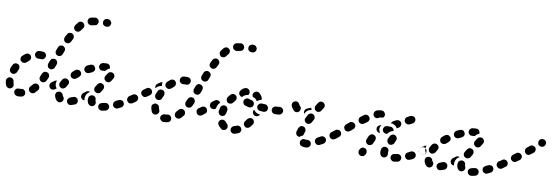

<svg xmlns="http://www.w3.org/2000/svg" viewBox="-58 -891 3628 1249"><g transform="rotate(10 1755.5 -266.5)"><path d="M123 18Q130 10 128 0Q127 -5 125 -9Q122 -14 118 -17Q114 -20 110 -21Q105 -22 100 -21Q92 -20 84 -20Q83 -20 82 -20Q71 -21 64 -14Q56 -7 56 4Q56 9 58 13Q59 18 63 22Q66 25 71 27Q75 29 80 30Q82 30 84 30Q96 30 107 28Q117 27 123 18ZM203 -66Q195 -73 185 -72Q174 -71 168 -63Q161 -55 155 -49Q151 -45 149 -41Q147 -36 147 -31Q147 -26 148 -22Q150 -17 153 -14Q161 -6 171 -6Q181 -5 189 -12Q198 -21 206 -31Q213 -39 212 -49Q211 -60 203 -66ZM30 -13Q39 -17 43 -26Q47 -36 43 -45Q40 -52 40 -60Q39 -70 31 -77Q23 -83 12 -83Q8 -82 3 -80Q-1 -77 -4 -74Q-8 -70 -9 -65Q-11 -60 -10 -55Q-9 -40 -3 -26Q1 -17 11 -13Q20 -9 30 -13ZM247 -156Q238 -160 228 -157Q218 -153 214 -143Q210 -133 205 -124Q203 -119 203 -114Q202 -109 204 -105Q206 -100 209 -96Q212 -93 217 -90Q226 -86 236 -89Q246 -93 250 -102Q255 -112 260 -123Q264 -133 260 -142Q257 -152 247 -156ZM5 -123Q8 -119 11 -115Q15 -112 19 -110Q24 -108 29 -108Q34 -109 39 -111Q43 -113 46 -116Q50 -120 52 -125Q55 -134 60 -143Q64 -152 61 -162Q58 -172 49 -176Q39 -181 30 -178Q20 -175 15 -165Q9 -154 5 -142Q3 -138 3 -133Q3 -128 5 -123ZM282 -250Q273 -253 263 -249Q254 -245 250 -235L242 -214Q239 -204 243 -195Q247 -185 257 -182Q262 -180 267 -180Q272 -180 276 -183Q281 -185 284 -188Q288 -192 289 -197L297 -218Q301 -227 296 -237Q292 -246 282 -250ZM65 -199Q69 -195 73 -193Q78 -191 83 -191Q88 -190 92 -192Q97 -194 101 -197Q108 -204 116 -210Q124 -216 126 -226Q127 -236 121 -245Q115 -253 105 -255Q95 -256 86 -250Q76 -243 67 -234Q59 -227 59 -217Q58 -206 65 -199ZM153 -275Q146 -267 147 -257Q147 -252 150 -248Q152 -243 156 -240Q160 -237 164 -235Q169 -234 174 -234Q177 -235 180 -235Q186 -235 192 -234Q202 -233 210 -240Q218 -247 219 -257Q220 -267 213 -275Q207 -283 196 -284Q189 -285 180 -285Q175 -285 169 -284Q159 -283 153 -275ZM318 -343Q309 -347 299 -343Q290 -339 286 -329L278 -308Q274 -298 278 -289Q282 -279 292 -276Q301 -272 311 -276Q320 -280 324 -290L332 -311Q336 -320 332 -330Q328 -339 318 -343ZM363 -433Q354 -438 344 -435Q334 -432 329 -422Q324 -412 318 -402Q314 -392 317 -383Q320 -373 330 -368Q334 -366 339 -366Q344 -365 349 -367Q353 -368 357 -372Q361 -375 363 -379Q368 -389 373 -399Q378 -408 375 -418Q372 -428 363 -433ZM431 -496Q430 -501 428 -506Q426 -510 422 -513Q414 -520 404 -519Q393 -518 387 -510Q379 -501 372 -491Q366 -483 367 -473Q369 -462 377 -456Q386 -450 396 -451Q406 -453 412 -461Q419 -470 425 -478Q428 -482 430 -487Q431 -491 431 -496ZM518 -540Q517 -545 515 -549Q512 -553 508 -556Q504 -559 500 -561Q495 -562 490 -561Q477 -559 466 -557Q456 -555 450 -546Q444 -537 447 -527Q449 -517 458 -511Q467 -506 477 -508Q486 -510 497 -512Q507 -513 513 -521Q519 -530 518 -540ZM600 -541Q600 -551 592 -559Q585 -566 575 -566H570Q560 -566 553 -559Q546 -551 546 -541Q546 -530 553 -523Q560 -516 571 -516H575Q585 -516 593 -523Q600 -531 600 -541Z M681 -8Q679 -13 676 -17Q673 -21 669 -23Q665 -26 660 -27Q655 -27 650 -26Q640 -23 632 -22Q621 -20 615 -12Q609 -4 611 7Q612 11 614 16Q617 20 621 23Q625 26 630 27Q635 28 640 27Q651 26 663 22Q673 20 678 11Q683 2 681 -8ZM472 5Q474 0 474 -5Q474 -10 472 -14Q469 -24 459 -28Q449 -32 440 -28Q431 -24 423 -22Q413 -19 408 -10Q402 -1 405 9Q408 19 417 24Q426 29 436 26Q447 23 459 18Q463 17 467 13Q470 10 472 5ZM374 14Q378 10 379 5Q381 1 381 -4Q381 -9 379 -14Q376 -18 373 -22Q371 -23 371 -26Q369 -37 360 -42Q352 -48 341 -46Q337 -45 332 -42Q328 -40 325 -36Q323 -31 322 -27Q321 -22 322 -17Q326 3 339 15Q347 22 357 22Q367 21 374 14ZM560 9Q555 8 551 5Q547 2 544 -2Q536 -15 536 -32Q536 -34 537 -37Q537 -48 545 -54Q553 -61 563 -60Q568 -60 573 -58Q577 -55 580 -52Q584 -48 585 -43Q587 -38 586 -34Q586 -33 586 -32Q586 -29 587 -28Q589 -24 590 -21Q591 -17 591 -13Q590 -10 589 -8Q589 -6 589 -5Q587 -2 585 1Q582 4 579 6Q575 9 570 10Q565 10 560 9ZM771 -29Q772 -34 772 -39Q772 -44 769 -49Q765 -58 755 -61Q745 -64 736 -60Q727 -55 717 -51Q708 -46 704 -37Q701 -27 705 -18Q707 -13 711 -10Q715 -6 719 -5Q724 -3 729 -3Q734 -3 738 -5Q748 -10 758 -15Q763 -17 766 -21Q769 -25 771 -29ZM530 -71Q536 -76 543 -79Q536 -83 528 -82Q521 -81 515 -76Q507 -70 499 -64Q495 -61 493 -56Q490 -52 490 -47Q489 -42 490 -37Q492 -32 495 -28Q498 -24 504 -21Q509 -19 515 -19Q514 -25 514 -32Q514 -35 514 -39Q515 -48 519 -56Q523 -65 530 -71ZM835 -91Q832 -95 827 -98Q823 -101 818 -102Q813 -102 809 -101Q804 -100 800 -98L798 -97Q790 -91 788 -80Q786 -70 792 -62Q795 -58 799 -55Q803 -52 808 -51Q813 -51 818 -52Q823 -53 827 -55L828 -56Q837 -62 839 -73Q840 -83 835 -91ZM278 -63Q273 -71 274 -81Q276 -92 285 -98Q291 -102 301 -109Q304 -112 309 -113Q313 -115 317 -115Q314 -107 313 -100Q312 -90 315 -80Q318 -72 324 -64Q318 -60 313 -56Q305 -51 295 -52Q284 -54 278 -63ZM349 -73Q358 -68 368 -72Q378 -75 383 -84Q387 -92 392 -100Q398 -108 396 -119Q394 -129 385 -134Q381 -137 376 -138Q371 -139 366 -138Q361 -137 357 -134Q353 -132 350 -127Q343 -117 338 -107Q334 -97 337 -87Q340 -78 349 -73ZM566 -99Q567 -94 570 -90Q573 -86 578 -84Q587 -78 597 -81Q607 -83 612 -92Q617 -100 623 -110Q625 -114 626 -119Q627 -124 626 -129Q625 -133 622 -138Q619 -142 615 -144Q606 -150 596 -148Q586 -145 581 -137Q574 -127 569 -118Q566 -114 566 -109Q565 -104 566 -99ZM403 -153Q410 -146 420 -145Q431 -144 439 -150Q446 -157 454 -163Q462 -169 464 -179Q466 -189 459 -198Q453 -206 443 -207Q433 -209 424 -203Q415 -196 407 -189Q399 -182 398 -172Q397 -161 403 -153ZM619 -182Q620 -177 623 -173Q626 -169 630 -166Q639 -160 649 -162Q659 -164 665 -173Q671 -183 676 -191Q682 -200 680 -210Q677 -220 669 -226Q660 -231 650 -229Q640 -227 634 -218Q629 -210 623 -201Q620 -196 619 -192Q618 -187 619 -182ZM482 -211Q486 -202 496 -199Q506 -195 515 -200Q524 -204 534 -208Q543 -213 547 -222Q551 -232 546 -241Q544 -246 541 -249Q537 -253 533 -255Q528 -256 523 -256Q518 -256 513 -254Q503 -250 493 -245Q484 -240 481 -230Q477 -220 482 -211ZM581 -234Q573 -240 571 -250Q570 -260 576 -269Q582 -277 592 -279Q605 -281 615 -281H617Q622 -281 627 -279Q631 -277 635 -274Q638 -270 640 -265Q642 -261 642 -256Q642 -255 642 -253Q642 -252 642 -251Q634 -249 628 -244Q623 -240 618 -235Q617 -233 616 -231H615Q609 -231 600 -230Q590 -228 581 -234Z M1088 17Q1091 13 1092 8Q1093 4 1092 -1Q1090 -12 1082 -18Q1073 -24 1063 -22Q1055 -20 1045 -20Q1040 -20 1036 -18Q1031 -16 1028 -13Q1024 -9 1022 -5Q1020 0 1020 5Q1020 15 1028 22Q1035 30 1045 30Q1059 30 1072 27Q1076 27 1081 24Q1085 21 1088 17ZM1165 -69Q1161 -72 1157 -73Q1152 -74 1147 -74Q1142 -73 1138 -71Q1133 -69 1130 -65Q1124 -57 1117 -51Q1110 -43 1110 -33Q1110 -23 1117 -15Q1120 -12 1125 -10Q1129 -8 1134 -8Q1139 -8 1144 -9Q1149 -11 1152 -15Q1161 -23 1169 -33Q1176 -41 1174 -52Q1173 -62 1165 -69ZM993 -10Q998 -12 1001 -16Q1004 -19 1006 -24Q1008 -29 1008 -34Q1007 -39 1005 -43Q1002 -50 1001 -57Q1000 -68 991 -74Q983 -80 973 -79Q963 -77 956 -69Q950 -61 952 -50Q954 -35 960 -22Q964 -13 974 -9Q984 -6 993 -10ZM853 -104Q850 -108 846 -111Q842 -113 837 -114Q832 -115 827 -114Q822 -113 818 -110L800 -98Q791 -92 789 -81Q788 -71 793 -63Q799 -54 810 -52Q820 -51 828 -56L847 -69Q855 -75 857 -85Q859 -96 853 -104ZM1209 -158Q1204 -160 1199 -160Q1194 -160 1190 -158Q1185 -157 1182 -153Q1178 -150 1176 -145Q1171 -135 1167 -126Q1163 -116 1166 -107Q1169 -97 1179 -92Q1188 -88 1198 -91Q1208 -95 1212 -104Q1217 -114 1222 -125Q1226 -135 1222 -144Q1218 -154 1209 -158ZM979 -106Q989 -103 999 -107Q1008 -111 1011 -121Q1015 -130 1019 -139Q1023 -149 1020 -158Q1017 -168 1007 -173Q998 -177 988 -174Q978 -170 974 -161Q969 -150 964 -138Q961 -128 965 -119Q970 -110 979 -106ZM939 -141Q940 -146 939 -151Q938 -156 935 -160Q929 -169 919 -171Q909 -173 900 -167L882 -154Q878 -152 875 -147Q872 -143 871 -138Q870 -133 871 -129Q872 -124 875 -120Q878 -116 882 -113Q886 -110 891 -109Q896 -108 901 -109Q906 -110 910 -113L928 -125Q932 -128 935 -132Q938 -136 939 -141ZM966 -209 985 -221Q988 -222 990 -223Q993 -224 995 -224Q994 -219 994 -213Q994 -205 996 -198Q988 -198 981 -195Q971 -192 964 -185Q960 -181 957 -177Q952 -185 955 -195Q958 -204 966 -209ZM1258 -238Q1256 -243 1252 -246Q1249 -250 1244 -251Q1239 -253 1234 -253Q1229 -253 1225 -251Q1220 -248 1217 -245Q1214 -241 1212 -237L1204 -216Q1202 -211 1203 -206Q1203 -201 1205 -197Q1207 -192 1211 -189Q1214 -185 1219 -184Q1229 -180 1238 -184Q1247 -189 1251 -198L1259 -219Q1260 -224 1260 -229Q1260 -234 1258 -238ZM1023 -195Q1031 -188 1041 -187Q1051 -187 1059 -194Q1066 -201 1074 -207Q1082 -214 1083 -224Q1084 -234 1078 -242Q1075 -246 1071 -249Q1066 -251 1062 -252Q1057 -252 1052 -251Q1047 -250 1043 -247Q1033 -239 1024 -231Q1017 -223 1016 -213Q1016 -203 1023 -195ZM1108 -274Q1102 -265 1103 -255Q1105 -245 1113 -239Q1121 -233 1131 -234Q1137 -235 1141 -235Q1145 -235 1149 -235Q1159 -234 1167 -241Q1174 -248 1175 -258Q1176 -269 1169 -276Q1162 -284 1151 -285Q1146 -285 1141 -285Q1133 -285 1124 -284Q1114 -282 1108 -274ZM1280 -344Q1270 -348 1261 -344Q1251 -340 1247 -330L1239 -309Q1235 -300 1239 -290Q1243 -281 1253 -277Q1263 -273 1272 -277Q1282 -281 1286 -291L1294 -312Q1298 -321 1294 -331Q1289 -340 1280 -344ZM1324 -433Q1315 -438 1305 -435Q1295 -432 1290 -423Q1285 -413 1280 -403Q1275 -393 1278 -383Q1282 -374 1291 -369Q1300 -364 1310 -368Q1320 -371 1324 -380Q1329 -390 1334 -399Q1339 -408 1336 -418Q1333 -428 1324 -433ZM1383 -513Q1375 -520 1365 -519Q1355 -518 1348 -510Q1340 -501 1333 -491Q1327 -483 1329 -473Q1330 -463 1338 -456Q1342 -453 1347 -452Q1352 -451 1357 -452Q1362 -452 1366 -455Q1370 -458 1373 -462Q1380 -470 1386 -478Q1393 -486 1392 -496Q1391 -507 1383 -513ZM1479 -540Q1477 -550 1469 -556Q1461 -563 1451 -561Q1438 -559 1427 -557Q1416 -555 1411 -546Q1405 -537 1408 -527Q1410 -517 1419 -511Q1427 -506 1438 -508Q1447 -510 1457 -512Q1468 -513 1474 -521Q1480 -530 1479 -540ZM1561 -541Q1561 -551 1553 -559Q1546 -566 1536 -566H1531Q1521 -566 1513 -559Q1506 -551 1506 -541Q1506 -530 1513 -523Q1521 -516 1531 -516H1536Q1546 -516 1554 -523Q1561 -531 1561 -541Z M1552 3Q1554 -2 1554 -7Q1554 -12 1551 -16Q1547 -26 1537 -29Q1528 -33 1518 -28Q1510 -25 1503 -23Q1498 -22 1494 -18Q1490 -15 1488 -11Q1485 -7 1485 -2Q1484 3 1485 8Q1488 18 1497 23Q1506 28 1516 25Q1528 22 1539 17Q1544 15 1547 11Q1551 8 1552 3ZM1457 5Q1460 1 1462 -4Q1463 -9 1463 -14Q1462 -19 1460 -23Q1457 -28 1454 -31Q1448 -35 1445 -41Q1439 -49 1429 -51Q1419 -53 1410 -47Q1406 -45 1403 -41Q1400 -36 1399 -32Q1398 -27 1399 -22Q1400 -17 1403 -13Q1411 -1 1422 8Q1430 15 1440 14Q1450 13 1457 5ZM1615 -89Q1611 -92 1606 -93Q1602 -94 1597 -93Q1592 -92 1587 -89Q1583 -87 1580 -83Q1575 -75 1569 -68Q1566 -65 1564 -60Q1563 -55 1563 -50Q1563 -45 1566 -41Q1568 -36 1572 -33Q1579 -26 1590 -27Q1600 -28 1607 -36Q1614 -44 1621 -54Q1627 -62 1625 -72Q1624 -83 1615 -89ZM1308 -104Q1305 -108 1301 -110Q1297 -113 1292 -114Q1287 -114 1282 -113Q1277 -112 1273 -109Q1263 -102 1257 -98Q1248 -92 1246 -81Q1245 -71 1250 -63Q1256 -54 1267 -52Q1277 -51 1285 -56Q1291 -61 1302 -69Q1311 -75 1313 -85Q1314 -95 1308 -104ZM1409 -75Q1414 -74 1419 -75Q1424 -77 1428 -79Q1432 -82 1434 -87Q1437 -91 1438 -96Q1439 -105 1441 -113Q1443 -118 1442 -123Q1441 -128 1439 -132Q1436 -137 1432 -140Q1428 -143 1424 -144Q1419 -145 1414 -145Q1409 -144 1405 -141Q1400 -139 1397 -135Q1394 -131 1393 -126Q1390 -115 1388 -103Q1387 -93 1393 -85Q1399 -76 1409 -75ZM1388 -157Q1388 -158 1387 -159Q1387 -159 1386 -160Q1380 -168 1370 -170Q1360 -172 1351 -166L1335 -154Q1331 -151 1328 -146Q1325 -142 1325 -137Q1324 -132 1325 -128Q1326 -123 1329 -119Q1335 -110 1345 -109Q1355 -107 1364 -113L1367 -116Q1369 -124 1371 -132Q1374 -141 1379 -148Q1383 -153 1388 -157ZM1651 -127Q1654 -127 1656 -127Q1653 -118 1644 -114Q1636 -110 1627 -112Q1622 -113 1618 -116Q1614 -119 1612 -124Q1609 -128 1608 -133Q1608 -138 1609 -143Q1610 -146 1611 -149Q1612 -150 1613 -151Q1616 -147 1619 -144Q1625 -136 1634 -132Q1642 -128 1651 -127ZM1752 -146Q1762 -146 1770 -153Q1777 -161 1777 -171Q1777 -181 1770 -189Q1762 -196 1752 -196H1751Q1741 -196 1733 -189Q1726 -181 1726 -171Q1726 -166 1728 -161Q1730 -157 1733 -153Q1737 -150 1742 -148Q1746 -146 1751 -146ZM1700 -172Q1701 -177 1699 -181Q1697 -186 1694 -190Q1691 -193 1686 -196Q1682 -198 1677 -198Q1667 -199 1657 -199Q1647 -200 1639 -193Q1631 -187 1630 -176Q1629 -166 1636 -158Q1643 -150 1653 -150Q1663 -149 1674 -148Q1684 -148 1692 -154Q1700 -161 1700 -172ZM1604 -179Q1606 -184 1605 -189Q1604 -194 1601 -198Q1599 -203 1595 -205Q1591 -208 1586 -209Q1576 -212 1568 -214Q1558 -218 1549 -213Q1540 -208 1536 -199Q1533 -189 1538 -180Q1542 -170 1552 -167Q1562 -164 1574 -161Q1584 -158 1593 -164Q1602 -169 1604 -179ZM1435 -167Q1444 -161 1454 -163Q1464 -164 1470 -172Q1476 -180 1482 -186Q1485 -190 1487 -195Q1489 -199 1488 -204Q1488 -207 1487 -210Q1487 -213 1485 -216Q1484 -217 1483 -218Q1483 -219 1482 -220Q1481 -221 1480 -222Q1477 -225 1472 -227Q1467 -228 1462 -228Q1457 -228 1453 -226Q1448 -224 1445 -220Q1437 -212 1430 -202Q1424 -194 1426 -184Q1427 -174 1435 -167ZM1591 -231Q1591 -231 1590 -232Q1589 -234 1588 -237Q1587 -240 1586 -243Q1586 -244 1586 -245Q1586 -245 1586 -246Q1587 -248 1587 -251Q1588 -254 1589 -256Q1591 -259 1593 -261Q1600 -269 1610 -270Q1620 -270 1628 -264Q1638 -255 1646 -242Q1648 -238 1649 -233Q1650 -229 1649 -224Q1649 -223 1649 -223Q1649 -222 1649 -222Q1645 -221 1641 -220Q1632 -217 1624 -211Q1623 -209 1622 -208Q1621 -209 1620 -210Q1615 -218 1607 -224Q1600 -229 1591 -231ZM1558 -238Q1558 -238 1558 -238Q1559 -240 1561 -241Q1562 -243 1563 -245Q1565 -250 1565 -255Q1565 -260 1563 -264Q1560 -274 1550 -278Q1541 -283 1531 -279Q1523 -276 1516 -271Q1508 -265 1503 -257Q1500 -253 1499 -248Q1498 -243 1499 -238Q1500 -233 1503 -229Q1506 -225 1510 -222Q1513 -221 1516 -220Q1519 -219 1522 -219Q1523 -220 1524 -221Q1530 -229 1539 -233Q1548 -238 1558 -238Z M2010 22Q2017 14 2015 4Q2014 -1 2012 -6Q2009 -10 2005 -13Q2001 -16 1996 -17Q1992 -18 1987 -18Q1985 -17 1983 -17Q1978 -17 1973 -18Q1968 -19 1963 -19Q1958 -18 1954 -15Q1950 -12 1947 -8Q1944 -4 1943 1Q1941 11 1946 19Q1952 28 1962 30Q1972 33 1983 33Q1988 33 1994 32Q2004 30 2010 22ZM2105 -45Q2102 -50 2098 -53Q2094 -56 2090 -57Q2085 -58 2080 -58Q2075 -57 2071 -55Q2060 -49 2051 -44Q2047 -41 2043 -38Q2040 -34 2039 -29Q2037 -24 2038 -19Q2038 -14 2041 -10Q2045 -1 2055 2Q2065 5 2074 0Q2085 -5 2095 -11Q2104 -16 2107 -26Q2110 -36 2105 -45ZM1912 -40Q1909 -45 1909 -50Q1908 -55 1909 -59Q1912 -70 1917 -84Q1919 -88 1923 -92Q1926 -96 1930 -98Q1935 -100 1940 -100Q1945 -100 1950 -98Q1959 -95 1963 -85Q1968 -76 1964 -66Q1960 -55 1958 -46Q1957 -45 1956 -43Q1956 -41 1955 -40Q1948 -38 1942 -34Q1938 -31 1934 -28Q1932 -28 1930 -28Q1929 -28 1927 -29Q1922 -30 1918 -33Q1914 -36 1912 -40ZM2174 -91Q2171 -95 2167 -98Q2162 -101 2157 -102Q2153 -102 2148 -101Q2143 -100 2139 -98L2135 -95Q2126 -89 2125 -79Q2123 -69 2129 -60Q2132 -56 2136 -53Q2140 -51 2145 -50Q2150 -49 2155 -50Q2159 -51 2164 -54L2167 -56Q2176 -62 2178 -73Q2179 -83 2174 -91ZM1950 -138Q1951 -134 1955 -130Q1958 -126 1962 -124Q1971 -119 1981 -122Q1991 -125 1996 -134Q2001 -144 2007 -154Q2012 -163 2009 -173Q2006 -183 1997 -188Q1988 -193 1978 -190Q1968 -187 1963 -178Q1957 -168 1952 -157Q1949 -153 1949 -148Q1948 -143 1950 -138ZM1800 -178Q1798 -188 1789 -194Q1781 -199 1771 -198Q1762 -196 1752 -196Q1742 -196 1734 -189Q1727 -181 1727 -171Q1727 -166 1729 -161Q1731 -157 1734 -153Q1738 -150 1743 -148Q1747 -146 1752 -146Q1766 -146 1780 -148Q1790 -150 1796 -159Q1802 -167 1800 -178ZM1972 -212Q1976 -213 1981 -214Q1979 -218 1978 -223Q1977 -225 1977 -228Q1975 -228 1973 -227Q1971 -226 1969 -225Q1961 -221 1953 -219Q1948 -217 1944 -214Q1940 -211 1938 -207Q1936 -202 1935 -197Q1934 -192 1936 -188Q1936 -186 1937 -184Q1938 -183 1939 -181Q1941 -185 1943 -189Q1948 -197 1954 -203Q1962 -209 1972 -212ZM1887 -183Q1892 -183 1896 -185Q1901 -187 1904 -191Q1911 -198 1911 -209Q1911 -219 1903 -226Q1899 -230 1897 -235Q1893 -245 1884 -250Q1874 -254 1865 -250Q1855 -247 1851 -238Q1846 -228 1850 -218Q1856 -202 1869 -190Q1873 -186 1877 -184Q1882 -183 1887 -183ZM2011 -213Q2015 -210 2020 -209Q2025 -208 2030 -210Q2035 -211 2039 -214Q2043 -217 2045 -221Q2052 -232 2057 -240Q2063 -249 2061 -259Q2058 -269 2049 -275Q2041 -280 2031 -278Q2021 -276 2015 -267Q2009 -258 2003 -247Q1997 -238 2000 -228Q2002 -218 2011 -213Z M2344 23Q2348 25 2353 25Q2358 25 2363 23Q2367 22 2371 18Q2375 15 2377 10L2380 4Q2384 -5 2380 -15Q2377 -25 2367 -29Q2363 -31 2358 -31Q2353 -31 2348 -30Q2343 -28 2340 -25Q2336 -21 2334 -17L2331 -10Q2327 -1 2331 9Q2334 18 2344 23ZM2610 -10Q2609 -14 2606 -19Q2603 -23 2599 -25Q2595 -28 2590 -29Q2585 -30 2581 -29Q2571 -27 2563 -26Q2558 -25 2553 -23Q2549 -21 2546 -17Q2543 -13 2541 -8Q2540 -3 2541 2Q2542 12 2550 18Q2558 25 2568 24Q2579 22 2591 20Q2601 18 2606 9Q2612 1 2610 -10ZM2473 -6Q2469 -15 2469 -25Q2469 -34 2472 -44Q2473 -49 2476 -52Q2480 -56 2484 -59Q2489 -61 2493 -61Q2498 -62 2503 -60Q2513 -57 2518 -48Q2522 -39 2519 -29Q2519 -27 2519 -25Q2519 -23 2520 -21Q2520 -18 2520 -16Q2520 -15 2520 -14Q2519 -10 2518 -6Q2516 -2 2513 1Q2510 5 2506 6Q2496 11 2487 7Q2477 3 2473 -6ZM2699 -30Q2701 -35 2700 -40Q2700 -45 2698 -49Q2695 -53 2691 -57Q2688 -60 2683 -61Q2678 -63 2673 -62Q2668 -62 2664 -60Q2655 -55 2647 -51Q2637 -47 2633 -37Q2630 -28 2634 -18Q2636 -14 2640 -10Q2644 -7 2648 -5Q2653 -3 2658 -4Q2663 -4 2667 -6Q2677 -10 2687 -15Q2691 -18 2694 -21Q2698 -25 2699 -30ZM2765 -73Q2765 -78 2764 -82Q2763 -87 2760 -91Q2754 -100 2744 -102Q2734 -103 2726 -97H2725Q2721 -94 2719 -90Q2716 -86 2715 -81Q2714 -76 2715 -71Q2716 -66 2719 -62Q2725 -54 2735 -52Q2746 -50 2754 -56V-57Q2758 -59 2761 -64Q2764 -68 2765 -73ZM2192 -108Q2186 -116 2176 -117Q2165 -118 2157 -112Q2144 -102 2139 -98Q2135 -95 2132 -91Q2129 -86 2128 -81Q2128 -77 2129 -72Q2130 -67 2132 -63Q2138 -54 2149 -52Q2159 -51 2167 -56Q2174 -61 2188 -72Q2196 -79 2198 -89Q2199 -99 2192 -108ZM2380 -56Q2384 -54 2389 -54Q2394 -54 2399 -56Q2403 -57 2407 -61Q2411 -64 2413 -69L2423 -91Q2427 -101 2424 -110Q2420 -120 2411 -124Q2401 -129 2391 -125Q2382 -121 2377 -112L2367 -89Q2363 -80 2367 -70Q2370 -61 2380 -56ZM2516 -82Q2520 -80 2525 -80Q2530 -80 2535 -82Q2540 -84 2543 -87Q2547 -90 2549 -95L2557 -114Q2562 -123 2558 -133Q2554 -142 2545 -147Q2540 -149 2535 -149Q2531 -149 2526 -147Q2521 -145 2518 -142Q2514 -139 2512 -134L2503 -116Q2499 -106 2503 -96Q2507 -87 2516 -82ZM2274 -173Q2268 -181 2258 -182Q2247 -184 2239 -177L2220 -162Q2212 -155 2210 -145Q2209 -135 2216 -126Q2222 -118 2232 -117Q2243 -116 2251 -122L2270 -138Q2278 -144 2280 -155Q2281 -165 2274 -173ZM2420 -177Q2421 -182 2425 -185Q2428 -189 2432 -191L2446 -198Q2443 -193 2441 -188Q2437 -179 2437 -170Q2438 -161 2441 -153Q2443 -148 2446 -144Q2438 -143 2431 -147Q2425 -151 2421 -158Q2419 -162 2419 -167Q2418 -172 2420 -177ZM2460 -171Q2460 -176 2462 -180Q2464 -185 2467 -189Q2470 -192 2475 -194Q2480 -196 2485 -196Q2490 -196 2496 -196Q2502 -196 2507 -196Q2512 -196 2516 -194Q2521 -191 2524 -188Q2527 -184 2529 -180Q2530 -176 2530 -171Q2524 -171 2518 -168Q2509 -165 2502 -158Q2496 -153 2493 -146Q2489 -146 2485 -146Q2475 -146 2468 -153Q2460 -160 2460 -171ZM2359 -234Q2353 -243 2343 -245Q2333 -247 2324 -241Q2315 -234 2304 -226Q2295 -220 2294 -210Q2292 -200 2298 -191Q2304 -183 2314 -181Q2325 -180 2333 -186Q2343 -193 2353 -200Q2361 -206 2363 -216Q2365 -226 2359 -234ZM2518 -234 2519 -235 2536 -244Q2541 -246 2546 -246Q2551 -247 2555 -245Q2560 -244 2564 -240Q2567 -237 2570 -233Q2574 -223 2571 -214Q2568 -204 2559 -199L2547 -193Q2545 -198 2541 -203Q2534 -210 2525 -214Q2523 -215 2520 -216V-218H2512Q2510 -218 2508 -218Q2506 -218 2505 -218Q2505 -219 2505 -219Q2505 -220 2505 -220Q2507 -225 2510 -228Q2513 -232 2518 -234ZM2592 -244Q2597 -235 2607 -232Q2617 -228 2626 -233L2644 -242Q2649 -244 2652 -248Q2655 -252 2657 -257Q2658 -261 2658 -266Q2658 -271 2655 -276Q2651 -285 2641 -288Q2631 -291 2622 -287L2604 -278Q2594 -273 2591 -263Q2588 -253 2592 -244ZM2384 -251Q2382 -256 2383 -261Q2383 -266 2385 -270Q2387 -275 2390 -278Q2394 -282 2398 -284Q2415 -290 2427 -290Q2431 -290 2434 -290Q2445 -289 2451 -280Q2458 -272 2457 -262Q2456 -257 2454 -252Q2451 -248 2447 -245Q2444 -245 2441 -245Q2432 -245 2423 -241Q2419 -239 2416 -237Q2411 -235 2406 -235Q2402 -236 2397 -237Q2393 -239 2390 -243Q2386 -247 2384 -251Z M3122 -8Q3120 -13 3117 -17Q3114 -21 3110 -23Q3106 -26 3101 -27Q3096 -27 3091 -26Q3081 -23 3073 -22Q3062 -20 3056 -12Q3050 -4 3052 7Q3053 11 3055 16Q3058 20 3062 23Q3066 26 3071 27Q3076 28 3081 27Q3092 26 3104 22Q3114 20 3119 11Q3124 2 3122 -8ZM2913 5Q2915 0 2915 -5Q2915 -10 2913 -14Q2910 -24 2900 -28Q2890 -32 2881 -28Q2872 -24 2864 -22Q2854 -19 2849 -10Q2843 -1 2846 9Q2849 19 2858 24Q2867 29 2877 26Q2888 23 2900 18Q2904 17 2908 13Q2911 10 2913 5ZM2815 14Q2819 10 2820 5Q2822 1 2822 -4Q2822 -9 2820 -14Q2817 -18 2814 -22Q2812 -23 2812 -26Q2810 -37 2801 -42Q2793 -48 2782 -46Q2778 -45 2773 -42Q2769 -40 2766 -36Q2764 -31 2763 -27Q2762 -22 2763 -17Q2767 3 2780 15Q2788 22 2798 22Q2808 21 2815 14ZM3001 9Q2996 8 2992 5Q2988 2 2985 -2Q2977 -15 2977 -32Q2977 -34 2978 -37Q2978 -48 2986 -54Q2994 -61 3004 -60Q3009 -60 3014 -58Q3018 -55 3021 -52Q3025 -48 3026 -43Q3028 -38 3027 -34Q3027 -33 3027 -32Q3027 -29 3028 -28Q3030 -24 3031 -21Q3032 -17 3032 -13Q3031 -10 3030 -8Q3030 -6 3030 -5Q3028 -2 3026 1Q3023 4 3020 6Q3016 9 3011 10Q3006 10 3001 9ZM3212 -29Q3213 -34 3213 -39Q3213 -44 3210 -49Q3206 -58 3196 -61Q3186 -64 3177 -60Q3168 -55 3158 -51Q3149 -46 3145 -37Q3142 -27 3146 -18Q3148 -13 3152 -10Q3156 -6 3160 -5Q3165 -3 3170 -3Q3175 -3 3179 -5Q3189 -10 3199 -15Q3204 -17 3207 -21Q3210 -25 3212 -29ZM2971 -71Q2977 -76 2984 -79Q2977 -83 2969 -82Q2962 -81 2956 -76Q2948 -70 2940 -64Q2936 -61 2934 -56Q2931 -52 2931 -47Q2930 -42 2931 -37Q2933 -32 2936 -28Q2939 -24 2945 -21Q2950 -19 2956 -19Q2955 -25 2955 -32Q2955 -35 2955 -39Q2956 -48 2960 -56Q2964 -65 2971 -71ZM3276 -91Q3273 -95 3268 -98Q3264 -101 3259 -102Q3254 -102 3250 -101Q3245 -100 3241 -98L3239 -97Q3231 -91 3229 -80Q3227 -70 3233 -62Q3236 -58 3240 -55Q3244 -52 3249 -51Q3254 -51 3259 -52Q3264 -53 3268 -55L3269 -56Q3278 -62 3280 -73Q3281 -83 3276 -91ZM2719 -63Q2714 -71 2715 -81Q2717 -92 2726 -98Q2732 -102 2742 -109Q2745 -112 2750 -113Q2754 -115 2758 -115Q2755 -107 2754 -100Q2753 -90 2756 -80Q2759 -72 2765 -64Q2759 -60 2754 -56Q2746 -51 2736 -52Q2725 -54 2719 -63ZM2790 -73Q2799 -68 2809 -72Q2819 -75 2824 -84Q2828 -92 2833 -100Q2839 -108 2837 -119Q2835 -129 2826 -134Q2822 -137 2817 -138Q2812 -139 2807 -138Q2802 -137 2798 -134Q2794 -132 2791 -127Q2784 -117 2779 -107Q2775 -97 2778 -87Q2781 -78 2790 -73ZM3007 -99Q3008 -94 3011 -90Q3014 -86 3019 -84Q3028 -78 3038 -81Q3048 -83 3053 -92Q3058 -100 3064 -110Q3066 -114 3067 -119Q3068 -124 3067 -129Q3066 -133 3063 -138Q3060 -142 3056 -144Q3047 -150 3037 -148Q3027 -145 3022 -137Q3015 -127 3010 -118Q3007 -114 3007 -109Q3006 -104 3007 -99ZM2844 -153Q2851 -146 2861 -145Q2872 -144 2880 -150Q2887 -157 2895 -163Q2903 -169 2905 -179Q2907 -189 2900 -198Q2894 -206 2884 -207Q2874 -209 2865 -203Q2856 -196 2848 -189Q2840 -182 2839 -172Q2838 -161 2844 -153ZM3060 -182Q3061 -177 3064 -173Q3067 -169 3071 -166Q3080 -160 3090 -162Q3100 -164 3106 -173Q3112 -183 3117 -191Q3123 -200 3121 -210Q3118 -220 3110 -226Q3101 -231 3091 -229Q3081 -227 3075 -218Q3070 -210 3064 -201Q3061 -196 3060 -192Q3059 -187 3060 -182ZM2923 -211Q2927 -202 2937 -199Q2947 -195 2956 -200Q2965 -204 2975 -208Q2984 -213 2988 -222Q2992 -232 2987 -241Q2985 -246 2982 -249Q2978 -253 2974 -255Q2969 -256 2964 -256Q2959 -256 2954 -254Q2944 -250 2934 -245Q2925 -240 2922 -230Q2918 -220 2923 -211ZM3022 -234Q3014 -240 3012 -250Q3011 -260 3017 -269Q3023 -277 3033 -279Q3046 -281 3056 -281H3058Q3063 -281 3068 -279Q3072 -277 3076 -274Q3079 -270 3081 -265Q3083 -261 3083 -256Q3083 -255 3083 -253Q3083 -252 3083 -251Q3075 -249 3069 -244Q3064 -240 3059 -235Q3058 -233 3057 -231H3056Q3050 -231 3041 -230Q3031 -228 3022 -234Z M3299 -85Q3299 -90 3298 -95Q3297 -100 3294 -104Q3288 -112 3278 -114Q3268 -116 3260 -110L3241 -96Q3232 -90 3230 -80Q3229 -70 3235 -61Q3241 -53 3251 -51Q3261 -49 3269 -55L3288 -69Q3293 -72 3295 -76Q3298 -80 3299 -85ZM3381 -145Q3382 -150 3381 -155Q3379 -159 3377 -163Q3370 -172 3360 -173Q3350 -175 3342 -169L3323 -155Q3319 -152 3316 -148Q3314 -143 3313 -139Q3312 -134 3313 -129Q3315 -124 3317 -120Q3324 -112 3334 -110Q3344 -108 3352 -115L3371 -128Q3375 -131 3378 -136Q3380 -140 3381 -145ZM3456 -227Q3449 -235 3439 -236Q3429 -237 3421 -230Q3412 -223 3403 -216Q3395 -209 3394 -199Q3393 -189 3399 -181Q3405 -172 3416 -171Q3426 -170 3434 -177Q3444 -184 3453 -191Q3461 -198 3462 -208Q3463 -219 3456 -227ZM3521 -264Q3521 -269 3519 -274Q3517 -278 3514 -282Q3506 -289 3496 -289Q3485 -289 3478 -282L3477 -281Q3470 -273 3470 -263Q3470 -252 3477 -245Q3481 -242 3486 -240Q3490 -238 3495 -238Q3500 -238 3505 -240Q3509 -242 3513 -245L3514 -246Q3517 -250 3519 -255Q3521 -259 3521 -264Z"/></g></svg>

Font: FRB American Cursive Guidelines Dashed Black
Style: Bold Italic
Weight: 900
Italic angle: -25°
Version: Version 2.0;Modular Font Editor K font №1